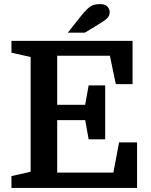

<svg xmlns="http://www.w3.org/2000/svg" viewBox="-20 -920 738 940"><path d="M495 -238H414L397 -332H260V-75H535L563 -223H651V0H36V-58L130 -79V-641L36 -662V-720H629V-508H547L518 -647H260V-407H397L414 -502H495ZM312 -760 372 -836Q394 -864 409 -877.5Q424 -891 437.5 -895.5Q451 -900 470 -900Q494 -900 505.5 -888Q517 -876 517 -861Q517 -848 511 -838.5Q505 -829 489 -818Q473 -807 442 -788L395 -760Z"/></svg>

Font: Domine
Style: Regular
Weight: 400
Designer: Pablo Impallari, Rodrigo Fuenzalida, Brenda Gallo
Foundry: Pablo Impallari, Rodrigo Fuenzalida, Brenda Gallo
Version: Version 2.000;September 19, 2022;FontCreator 14.0.0.2877 64-